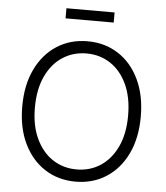

<svg xmlns="http://www.w3.org/2000/svg" viewBox="-60 -955 879 1018"><g transform="rotate(5 379.5 -446.0)"><path d="M379.9 9.8Q287.6 9.8 216.3 -36.1Q145 -82 104.5 -165.8Q64 -249.5 64 -363.3Q64 -477.5 104.5 -561.5Q145 -645.5 216.3 -691.4Q287.6 -737.3 379.9 -737.3Q471.7 -737.3 543 -691.4Q614.3 -645.5 654.5 -561.5Q694.8 -477.5 694.8 -363.3Q694.8 -249.5 654.5 -165.8Q614.3 -82 543 -36.1Q471.7 9.8 379.9 9.8ZM379.9 -55.2Q450.7 -55.2 506.6 -91.8Q562.5 -128.4 595 -197.5Q627.4 -266.6 627.4 -363.3Q627.4 -460.4 595 -529.8Q562.5 -599.1 506.6 -635.7Q450.7 -672.4 379.9 -672.4Q308.6 -672.4 252.4 -635.7Q196.3 -599.1 163.8 -529.8Q131.3 -460.4 131.3 -363.3Q131.3 -267.1 163.8 -198Q196.3 -128.9 252.4 -92Q308.6 -55.2 379.9 -55.2ZM508.3 -901.9V-848.1H252V-901.9Z"/></g></svg>

Font: Inter Light
Style: Regular
Weight: 300
Designer: Rasmus Andersson
Foundry: rsms
Version: Version 4.000;git-a52131595